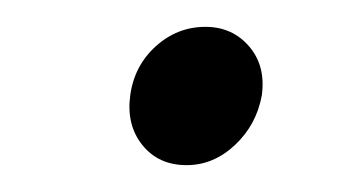

<svg xmlns="http://www.w3.org/2000/svg" viewBox="-20 -418 264 143"><path d="M119 -295Q98 -295 86 -310Q74 -325 77 -347Q80 -369 96 -383.5Q112 -398 133 -398Q153 -398 165.5 -383.5Q178 -369 175 -347Q171 -325 155 -310Q139 -295 119 -295Z"/></svg>

Font: Host Grotesk Light
Style: Italic
Weight: 300
Italic angle: -8°
Designer: Doğukan Karapınar based on Poppins by Indian Type Foundry, Jonny Pinhorn
Foundry: Element Type
Version: Version 1.001; ttfautohint (v1.8.4.7-5d5b)